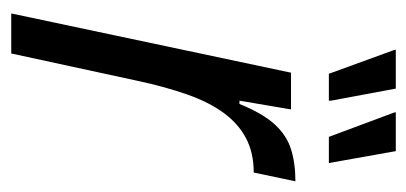

<svg xmlns="http://www.w3.org/2000/svg" viewBox="-216 -526 741 350"><g transform="rotate(90 155.0 -350.5)"><path d="M4 0 112 -510H179L163 -416H169Q186 -458 206 -480Q226 -502 251.5 -510Q277 -518 310 -518L294 -442Q258 -442 231.5 -428Q205 -414 185.5 -387.5Q166 -361 152 -321.5Q138 -282 127 -231L77 0ZM114 -579 71 -697 70 -701H141L163 -583V-579ZM229 -579 185 -697 184 -701H255L276 -583L277 -579Z"/></g></svg>

Font: Saira Condensed
Style: Italic
Weight: 400
Width: 3
Italic angle: -12°
Designer: Hector Gatti with collaboration of the Omnibus-Type team
Foundry: Omnibus-Type
Version: Version 1.100